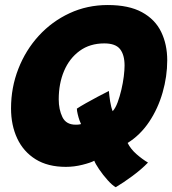

<svg xmlns="http://www.w3.org/2000/svg" viewBox="-20 -670 702 783"><path d="M452 93.5Q438 86 418.8 64.5Q399.5 43 384 20Q368.5 -3 364.5 -14.5Q350 -6.5 316.2 2Q282.5 10.5 248.5 10.5Q175 10.5 125.2 -20.5Q75.5 -51.5 50.2 -105.5Q25 -159.5 25 -228Q25 -313 54.8 -389.2Q84.5 -465.5 138 -524Q191.5 -582.5 263.5 -616Q335.5 -649.5 419.5 -649.5Q505.5 -649.5 559 -620.2Q612.5 -591 637.2 -540Q662 -489 662 -424Q662 -358.5 643.2 -293Q624.5 -227.5 588.5 -173.5Q552.5 -119.5 500.5 -87Q513 -62 536.8 -41.2Q560.5 -20.5 583.5 -7Q557.5 20 520.8 47.2Q484 74.5 452 93.5ZM310.5 -164Q308.5 -167.5 304.2 -179.2Q300 -191 296.8 -204.8Q293.5 -218.5 293.5 -227Q307 -236 330 -249Q353 -262 378.5 -275.5Q404 -289 424 -299Q425.5 -280.5 429.2 -256.5Q433 -232.5 439.5 -216.5Q451 -229 459.8 -252.8Q468.5 -276.5 475 -304.2Q481.5 -332 484.8 -358.2Q488 -384.5 488 -402.5Q488 -446.5 469.5 -469.8Q451 -493 405.5 -493Q346.5 -493 304.8 -462.5Q263 -432 241.2 -380.5Q219.5 -329 219.5 -265Q219.5 -223.5 234.5 -192.5Q249.5 -161.5 288.5 -161.5Q299 -161.5 303.8 -162.5Q308.5 -163.5 310.5 -164Z"/></svg>

Font: Grandstander Black
Style: Italic
Weight: 900
Italic angle: -15°
Designer: Tyler Finck
Foundry: Etcetera Type Co
Version: Version 1.200; ttfautohint (v1.8.3)